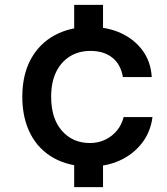

<svg xmlns="http://www.w3.org/2000/svg" viewBox="-20 -675 690 792"><path d="M286 -531V-655H405V-531ZM286 97V-17H405V97ZM351 12Q265 12 202 -23Q139 -58 105.5 -123Q72 -188 72 -276Q72 -366 107 -430.5Q142 -495 205.5 -529.5Q269 -564 353 -564Q423 -564 478.5 -538.5Q534 -513 568 -467Q602 -421 606 -357H487Q478 -410 443 -437.5Q408 -465 353 -465Q305 -465 268.5 -442.5Q232 -420 211.5 -378Q191 -336 191 -276Q191 -186 235.5 -135.5Q280 -85 351 -85Q385 -85 413.5 -98.5Q442 -112 462 -136Q482 -160 490 -192H609Q601 -130 565 -84Q529 -38 474 -13Q419 12 351 12Z"/></svg>

Font: Azeret Mono Medium
Style: Regular
Weight: 500
Designer: Martin Vácha
Foundry: Displaay
Version: Version 1.002